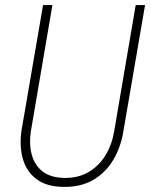

<svg xmlns="http://www.w3.org/2000/svg" viewBox="-20 -731 601 762"><path d="M518.6 -710.9H555.7L469.7 -210.4Q459.5 -146.5 429.4 -96.2Q399.4 -45.9 350.3 -17.1Q301.3 11.7 232.4 10.7Q166 10.3 126 -19.3Q85.9 -48.8 71.3 -98.6Q56.6 -148.4 64.9 -210.4L150.9 -710.9H188L102.5 -210Q94.7 -159.2 106 -117.4Q117.2 -75.7 148.7 -50.8Q180.2 -25.9 234.9 -24.9Q290.5 -23.9 331.8 -48.3Q373 -72.8 398.7 -114.7Q424.3 -156.7 433.1 -210Z"/></svg>

Font: Roboto Condensed ExtraLight
Style: Italic
Weight: 250
Italic angle: -12°
Designer: Christian Robertson
Foundry: Google
Version: Version 3.008; 2023